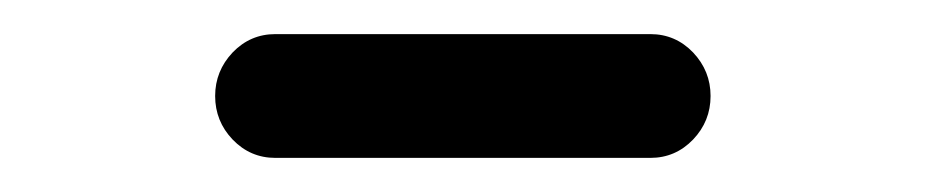

<svg xmlns="http://www.w3.org/2000/svg" viewBox="-20 -348 540 112"><path d="M140.6 -255.9Q126 -255.9 115.7 -266.6Q105.5 -277.3 105.5 -292Q105.5 -306.6 115.7 -317.4Q126 -328.1 140.6 -328.1H359.4Q374 -328.1 384.3 -317.4Q394.5 -306.6 394.5 -292Q394.5 -277.3 384.3 -266.6Q374 -255.9 359.4 -255.9Z"/></svg>

Font: Rounded Mgen+ 2m regular
Style: Regular
Weight: 400
Designer: [Source Han Sans]
Ryoko NISHIZUKA  (kana & ideographs); Paul D. Hunt (Latin, Greek & Cyrillic); Wenlong ZHANG  (bopomofo
Version: Version 1.059.20150602